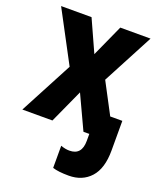

<svg xmlns="http://www.w3.org/2000/svg" viewBox="-144 -637 788 954"><g transform="rotate(20 250.0 -159.5)"><path d="M335 230Q407 230 450 182.5Q493 135 493 40V-117H429L343 -280L485 -549H325L249 -381L173 -549H12L155 -280L7 0H166L247 -178L330 0H361V37Q361 112 296 112Q274 112 250 103V220Q280 230 335 230Z"/></g></svg>

Font: Noto Sans Mono UI Condensed ExtraBold
Style: Regular
Weight: 800
Width: 3
Designer: Monotype Design team
Foundry: Monotype Imaging Inc.
Version: 1.000